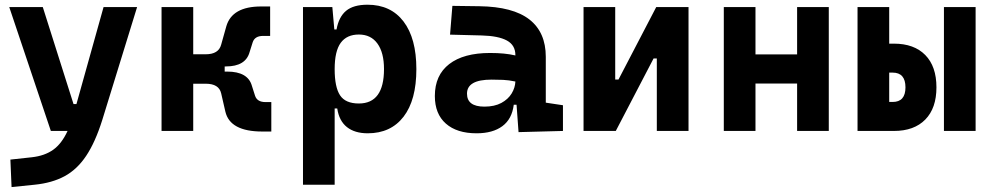

<svg xmlns="http://www.w3.org/2000/svg" viewBox="-20 -547 4142 802"><path d="M28.3 234.4 23.4 119.6 112.8 109.9Q166.5 104 202.1 78.6Q237.8 53.2 262.2 0H192.4L18.6 -517.6H158.7L287.1 -112.3H299.3L412.6 -517.6H552.7L407.2 -45.9Q377.9 47.4 339.8 104.2Q301.8 161.1 249.5 189.2Q197.3 217.3 124.5 224.6Z M654.8 0V-517.6H787.1V-320.3H839.4Q893.1 -320.3 903.8 -360.4L925.3 -437Q949.2 -520 1070.8 -520H1108.4V-397H1079.1Q1044.4 -397 1035.6 -370.6L1022.5 -329.1Q1005.9 -269.5 923.8 -269.5H918.5V-248H928.7Q1015.6 -248 1032.2 -188.5L1045.4 -147Q1054.2 -120.6 1088.9 -120.6H1113.3V2.4H1075.7Q940.9 2.4 921.4 -80.6L903.8 -157.2Q894.5 -197.3 839.4 -197.3H787.1V0Z M1245.6 224.6V-517.6H1368.2L1376.5 -423.8H1385.7Q1395 -476.1 1425.5 -501.7Q1456.1 -527.3 1515.1 -527.3Q1612.3 -527.3 1665.8 -457Q1719.2 -386.7 1719.2 -258.3Q1719.2 -128.9 1665.8 -59.6Q1612.3 9.8 1516.1 9.8Q1461.9 9.8 1429.2 -16.1Q1396.5 -42 1388.7 -93.8H1377.9V224.6ZM1377.9 -258.3Q1377.9 -183.1 1400.4 -148.9Q1422.9 -114.7 1479 -114.7Q1584 -114.7 1584 -258.3Q1584 -327.1 1556.6 -365Q1529.3 -402.8 1479 -402.8Q1428.7 -402.8 1403.3 -368.2Q1377.9 -333.5 1377.9 -258.3Z M2146 4.9 2137.7 -109.4H2126Q2118.7 -49.8 2078.4 -20Q2038.1 9.8 1970.7 9.8Q1888.2 9.8 1842.3 -30.8Q1796.4 -71.3 1796.4 -146Q1796.4 -232.9 1856.4 -279.3Q1916.5 -325.7 2026.9 -325.7Q2059.1 -325.7 2084.2 -323.2Q2109.4 -320.8 2132.8 -315.4V-316.9Q2132.8 -358.4 2097.4 -377.7Q2062 -397 1992.2 -398.9L1859.9 -402.3L1869.6 -522.5L1982.4 -521Q2123 -519 2191.4 -465.6Q2259.8 -412.1 2259.8 -309.6V-118.2L2331.5 -107.4V0ZM2132.8 -206.5Q2104.5 -212.4 2081.5 -213.4Q2058.6 -214.4 2033.2 -214.4Q1930.7 -214.4 1930.7 -155.8Q1930.7 -101.6 2003.4 -101.6Q2045.4 -101.6 2074 -116.9Q2102.5 -132.3 2117.2 -156.5Q2131.8 -180.7 2132.8 -206.5Z M2417.5 0V-517.6H2549.8V-214.8H2563.5L2721.2 -517.6H2856V0H2723.6V-302.7H2710L2552.2 0Z M3309.6 0V-198.2H3135.7V0H3003.4V-517.6H3135.7V-319.8H3309.6V-517.6H3441.9V0Z M3562 0V-517.6H3694.3V-364.7H3713.9Q3798.3 -364.7 3845 -317.1Q3891.6 -269.5 3891.6 -182.1Q3891.6 -95.2 3845 -47.6Q3798.3 0 3713.9 0ZM3922.9 0V-517.6H4055.2V0ZM3694.3 -121.1H3708.5Q3762.2 -121.1 3762.2 -182.1Q3762.2 -243.7 3708.5 -243.7H3694.3Z"/></svg>

Font: Cascadia Code PL
Style: Bold
Weight: 700
Monospace: yes
Designer: Aaron Bell
Foundry: Saja Typeworks
Version: Version 2404.023; ttfautohint (v1.8.4)